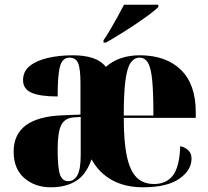

<svg xmlns="http://www.w3.org/2000/svg" viewBox="-20 -786 885 816"><path d="M196 10Q129 10 83.5 -29Q38 -68 38 -142Q38 -288 246 -296L322 -299V-432Q322 -494 312 -517.5Q302 -541 275 -541Q246 -541 235.5 -505.5Q225 -470 225 -376Q150 -376 114 -392Q78 -408 78 -445Q78 -483 107 -506Q136 -529 184 -540Q232 -551 289 -551Q339 -551 374 -539.5Q409 -528 430 -502Q486 -551 574 -551Q685 -551 748.5 -489.5Q812 -428 812 -309V-285H506Q506 -182 519.5 -120.5Q533 -59 561 -31.5Q589 -4 635 -4Q687 -4 715 -40.5Q743 -77 746 -165Q767 -160 780.5 -147Q794 -134 794 -112Q794 -62 741.5 -26Q689 10 588 10Q511 10 455.5 -21Q400 -52 369 -109Q347 -45 304 -17.5Q261 10 196 10ZM632 -295Q632 -390 627 -443.5Q622 -497 609 -519Q596 -541 573 -541Q550 -541 535 -519Q520 -497 513 -443.5Q506 -390 506 -295ZM270 -16Q295 -16 309 -41.5Q323 -67 323 -127V-289L293 -287Q254 -284 239.5 -253Q225 -222 225 -151Q225 -72 235 -44Q245 -16 270 -16ZM420 -615Q434 -635 449.5 -661.5Q465 -688 480.5 -716Q496 -744 507 -766H653V-756Q640 -743 613 -723Q586 -703 553 -681Q520 -659 487.5 -639Q455 -619 430 -605H420Z"/></svg>

Font: Noto Serif Display SemiCondensed Black
Style: Regular
Weight: 900
Width: 4
Designer: Monotype Design Team
Foundry: Monotype Imaging Inc.
Version: Version 2.009